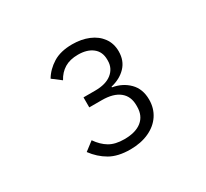

<svg xmlns="http://www.w3.org/2000/svg" viewBox="-150 -972 1300 1212"><g transform="rotate(-30 500.0 -366.5)"><path d="M474 -420Q553 -420 595.5 -454.5Q638 -489 638 -544V-552Q638 -609 598.5 -640Q559 -671 493 -671Q434 -671 394.5 -647Q355 -623 331 -578L268 -626Q299 -678 354 -712Q409 -746 494 -746Q560 -746 613 -724Q666 -702 696.5 -660Q727 -618 727 -561Q727 -493 685.5 -449.5Q644 -406 576 -390V-385Q647 -373 694 -326Q741 -279 741 -201Q741 -138 709 -89.5Q677 -41 618 -14Q559 13 482 13Q392 13 334 -20.5Q276 -54 234 -111L298 -160Q331 -112 373 -87Q415 -62 481 -62Q564 -62 608.5 -98Q653 -134 653 -200V-210Q653 -276 608.5 -311.5Q564 -347 481 -347H389V-420Z"/></g></svg>

Font: IBM Plex Sans JP
Style: Regular
Weight: 400
Designer: Mike Abbink; Paul van der Laan; Pieter van Rosmalen; Wujin Sim; Yejin Wi; Jinhee Kim; Boomi Park; Yona Kim; Kichan Ma
Foundry: Sandoll Inc.
Version: Version 1.001